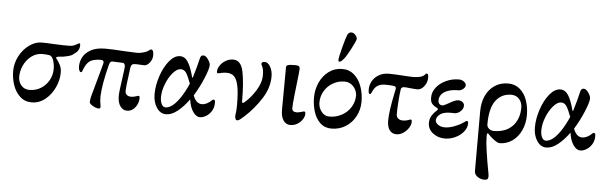

<svg xmlns="http://www.w3.org/2000/svg" viewBox="-56 -894 4364 1384"><g transform="rotate(5 2126.0 -202.0)"><path d="M31 -199Q31 -257 58.5 -308.5Q86 -360 129.5 -391Q173 -422 218 -422Q250 -422 299 -419Q387 -415 417 -416Q444 -416 462.5 -426.5Q481 -437 483 -438Q492 -442 495 -437Q496 -433 496 -425Q496 -404 485 -387.5Q474 -371 457 -362Q449 -350 414.5 -341Q380 -332 359 -332Q350 -332 340.5 -329Q331 -326 330 -322Q350 -296 362 -272.5Q374 -249 374 -217Q374 -164 349 -110Q324 -56 280.5 -21Q237 14 183 14Q133 14 98.5 -18Q64 -50 47.5 -99Q31 -148 31 -199ZM321 -239Q321 -270 312 -299.5Q303 -329 283 -336Q255 -340 231 -340Q186 -340 151 -313Q116 -286 97 -245Q78 -204 78 -163Q78 -125 100.5 -99.5Q123 -74 159 -74Q206 -74 243 -97.5Q280 -121 300.5 -159Q321 -197 321 -239Z M601 -24Q601 -51 616 -99L673 -306L675 -318Q675 -335 653 -335Q599 -334 574 -316.5Q549 -299 530 -249Q530 -248 527.5 -241Q525 -234 518 -234Q511 -234 506 -245Q501 -256 501 -276Q501 -309 518 -341.5Q535 -374 575 -396Q615 -418 679 -418Q731 -418 815 -412Q885 -408 907 -408Q943 -408 980 -424Q988 -428 996 -434.5Q1004 -441 1007 -441Q1027 -441 1027 -401Q1027 -371 1008 -347Q989 -323 969 -323Q954 -323 930 -325L905 -326Q888 -326 880.5 -319.5Q873 -313 870 -295L865 -254Q851 -156 851 -128Q851 -108 863 -98.5Q875 -89 892 -89Q908 -88 929 -95Q935 -97 939 -98.5Q943 -100 945 -100Q952 -100 954 -96.5Q956 -93 956 -82Q956 -62 946 -39.5Q936 -17 917 -1.5Q898 14 872 14Q843 14 824 -13Q805 -40 805 -87Q805 -119 821 -226Q830 -287 830 -302Q830 -312 825.5 -319.5Q821 -327 814 -327L741 -330Q730 -331 724 -324.5Q718 -318 714 -302Q678 -162 674 -74Q674 -34 680 -8Q681 -3 681 4Q681 16 669 16Q650 16 625.5 1.5Q601 -13 601 -24Z M1061 -123Q1061 -185 1083.5 -253Q1106 -321 1143 -366Q1180 -411 1221 -411Q1256 -411 1278.5 -375.5Q1301 -340 1320 -268Q1321 -264 1323 -264Q1325 -264 1326 -268Q1351 -349 1363 -404Q1366 -418 1371.5 -424.5Q1377 -431 1388 -431Q1405 -431 1422 -406.5Q1439 -382 1439 -365Q1439 -339 1411 -271Q1383 -203 1343 -138Q1365 -80 1406 -80Q1443 -80 1479 -116Q1483 -119 1486 -120Q1489 -121 1492 -119Q1497 -118 1498.5 -112.5Q1500 -107 1500 -97Q1500 -64 1484.5 -38.5Q1469 -13 1445.5 1Q1422 15 1401 15Q1374 15 1351 -17.5Q1328 -50 1320 -107Q1281 -53 1238.5 -19Q1196 15 1155 15Q1114 15 1087.5 -25Q1061 -65 1061 -123ZM1282 -166Q1298 -196 1308 -220Q1287 -276 1272.5 -297Q1258 -318 1234 -318Q1207 -318 1177.5 -284Q1148 -250 1128.5 -200Q1109 -150 1109 -105Q1109 -74 1119.5 -54Q1130 -34 1147 -34Q1180 -34 1215 -69.5Q1250 -105 1282 -166Z M1654 -19Q1654 -21 1657 -41.5Q1660 -62 1660 -97Q1660 -187 1649.5 -235.5Q1639 -284 1619 -302.5Q1599 -321 1565 -321Q1546 -321 1529 -317Q1512 -313 1506 -312H1503Q1498 -312 1496.5 -315Q1495 -318 1495 -326Q1495 -345 1510 -367.5Q1525 -390 1550 -405Q1575 -420 1605 -420Q1661 -420 1677.5 -340.5Q1694 -261 1694 -127Q1694 -115 1699 -115Q1703 -115 1706 -116.5Q1709 -118 1715 -124Q1753 -155 1790 -213Q1827 -271 1827 -326Q1827 -367 1818 -385Q1809 -403 1809 -405Q1809 -423 1832 -423Q1855 -423 1872.5 -393.5Q1890 -364 1890 -322Q1890 -240 1840 -162Q1790 -84 1724 -23Q1702 -3 1690.5 5.5Q1679 14 1670 14Q1662 14 1658 4.5Q1654 -5 1654 -19Z M1986 -95 1988 -398Q1988 -410 2001 -414.5Q2014 -419 2051 -419Q2073 -419 2080 -413.5Q2087 -408 2087 -396Q2087 -383 2075 -279Q2073 -261 2066 -199Q2059 -137 2059 -109Q2059 -81 2092 -81Q2106 -81 2123 -86Q2140 -91 2144 -92Q2151 -92 2153.5 -88Q2156 -84 2156 -75Q2156 -57 2143 -36Q2130 -15 2106.5 -0.5Q2083 14 2055 14Q2023 14 2004 -14Q1985 -42 1986 -95Z M2208 -199Q2208 -256 2231 -307Q2254 -358 2296.5 -389.5Q2339 -421 2395 -421Q2445 -421 2480.5 -389.5Q2516 -358 2534 -307Q2552 -256 2552 -197Q2552 -141 2526.5 -92.5Q2501 -44 2455.5 -15Q2410 14 2352 14Q2303 14 2270.5 -17Q2238 -48 2223 -96.5Q2208 -145 2208 -199ZM2509 -240Q2507 -277 2481.5 -304.5Q2456 -332 2419 -332Q2372 -332 2333.5 -309.5Q2295 -287 2272.5 -249Q2250 -211 2250 -166Q2250 -129 2272.5 -100Q2295 -71 2330 -71Q2379 -71 2420 -93.5Q2461 -116 2485 -155Q2509 -194 2509 -240ZM2360 -486Q2360 -501 2378.5 -572.5Q2397 -644 2408 -670Q2412 -679 2420.5 -684.5Q2429 -690 2437 -689Q2452 -689 2466 -673Q2480 -657 2478 -644Q2477 -633 2447 -574.5Q2417 -516 2398 -494Q2392 -487 2384 -479.5Q2376 -472 2369 -472Q2362 -472 2361 -474.5Q2360 -477 2360 -486Z M2755 -81Q2755 -145 2784 -284L2790 -313V-315Q2790 -330 2772 -332Q2745 -335 2711 -335Q2678 -335 2656 -321Q2634 -307 2619 -271Q2614 -258 2608 -258Q2601 -258 2598.5 -266Q2596 -274 2596 -292Q2596 -323 2612 -351.5Q2628 -380 2659 -398Q2690 -416 2731 -416Q2768 -416 2826 -412Q2882 -408 2909 -408Q2954 -409 2976 -421Q2986 -426 2991.5 -433.5Q2997 -441 3000 -441Q3010 -441 3013 -433Q3016 -425 3015 -403Q3012 -372 2991.5 -347Q2971 -322 2946 -322Q2929 -322 2889 -326Q2865 -329 2851 -329Q2829 -329 2826 -313Q2821 -280 2817 -227.5Q2813 -175 2813 -130Q2813 -110 2826.5 -99.5Q2840 -89 2859 -89Q2874 -88 2895 -94Q2904 -97 2908.5 -99Q2913 -101 2914 -101Q2921 -101 2923 -97.5Q2925 -94 2925 -83Q2925 -64 2910.5 -41Q2896 -18 2872 -2Q2848 14 2822 14Q2791 14 2773 -10Q2755 -34 2755 -81Z M3049 -89Q3049 -120 3065 -144Q3081 -168 3098 -181Q3105 -188 3105 -192Q3105 -197 3098 -201Q3073 -213 3061 -227.5Q3049 -242 3049 -273Q3049 -312 3075.5 -345.5Q3102 -379 3145.5 -399Q3189 -419 3238 -419Q3258 -419 3274 -407.5Q3290 -396 3290 -381Q3290 -367 3274.5 -354Q3259 -341 3240 -341Q3177 -341 3140.5 -318Q3104 -295 3104 -255Q3104 -240 3112.5 -231Q3121 -222 3135 -222Q3141 -222 3155.5 -229.5Q3170 -237 3176 -240Q3224 -269 3246 -269Q3266 -269 3278 -258.5Q3290 -248 3290 -234Q3290 -211 3270 -192.5Q3250 -174 3228 -174Q3223 -174 3196.5 -174.5Q3170 -175 3148 -168Q3126 -161 3111.5 -145Q3097 -129 3097 -111Q3097 -94 3117 -80Q3137 -66 3166 -66Q3197 -66 3235 -80.5Q3273 -95 3295 -111Q3317 -126 3319 -126Q3326 -126 3328.5 -122Q3331 -118 3331 -109Q3331 -78 3308.5 -49.5Q3286 -21 3249 -3.5Q3212 14 3173 14Q3122 14 3085.5 -15Q3049 -44 3049 -89Z M3410 229V-205Q3410 -266 3432 -315Q3454 -364 3496 -392.5Q3538 -421 3594 -421Q3644 -421 3679 -391Q3714 -361 3731 -311.5Q3748 -262 3748 -206Q3748 -144 3724.5 -94Q3701 -44 3660 -15.5Q3619 13 3569 13Q3555 13 3527.5 -7.5Q3500 -28 3483 -48Q3480 -51 3479 -51Q3472 -51 3472 -28Q3472 12 3481 75Q3486 113 3493 151.5Q3500 190 3502 202Q3511 249 3511 256Q3511 272 3505 278.5Q3499 285 3482 285Q3455 285 3432.5 269Q3410 253 3410 229ZM3703 -256Q3703 -292 3681.5 -317Q3660 -342 3624 -342Q3553 -342 3511.5 -287Q3470 -232 3470 -114Q3470 -96 3485 -83.5Q3500 -71 3519 -71Q3606 -71 3654.5 -121.5Q3703 -172 3703 -256Z M3813 -123Q3813 -185 3835.5 -253Q3858 -321 3895 -366Q3932 -411 3973 -411Q4008 -411 4030.5 -375.5Q4053 -340 4072 -268Q4073 -264 4075 -264Q4077 -264 4078 -268Q4103 -349 4115 -404Q4118 -418 4123.5 -424.5Q4129 -431 4140 -431Q4157 -431 4174 -406.5Q4191 -382 4191 -365Q4191 -339 4163 -271Q4135 -203 4095 -138Q4117 -80 4158 -80Q4195 -80 4231 -116Q4235 -119 4238 -120Q4241 -121 4244 -119Q4249 -118 4250.5 -112.5Q4252 -107 4252 -97Q4252 -64 4236.5 -38.5Q4221 -13 4197.5 1Q4174 15 4153 15Q4126 15 4103 -17.5Q4080 -50 4072 -107Q4033 -53 3990.5 -19Q3948 15 3907 15Q3866 15 3839.5 -25Q3813 -65 3813 -123ZM4034 -166Q4050 -196 4060 -220Q4039 -276 4024.5 -297Q4010 -318 3986 -318Q3959 -318 3929.5 -284Q3900 -250 3880.5 -200Q3861 -150 3861 -105Q3861 -74 3871.5 -54Q3882 -34 3899 -34Q3932 -34 3967 -69.5Q4002 -105 4034 -166Z"/></g></svg>

Font: EB Garamond Medium
Style: Regular
Weight: 500
Designer: Georg Duffner and Octavio Pardo
Foundry: Georg Duffner
Version: Version 1.000